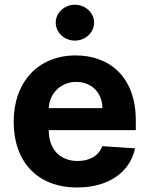

<svg xmlns="http://www.w3.org/2000/svg" viewBox="-20 -789 638 819"><path d="M308.9 10.7C443.9 10.7 534.8 -55 556.1 -156.2L416.2 -165.5C400.9 -123.9 361.9 -102.3 311.4 -102.3C235.8 -102.3 187.9 -152.3 187.9 -233.7V-234H559.3V-275.6C559.3 -460.9 447.1 -552.6 302.9 -552.6C142.4 -552.6 38.4 -438.6 38.4 -270.2C38.4 -97.3 141 10.7 308.9 10.7ZM187.9 -327.8C191.1 -389.9 238.3 -439.6 305.4 -439.6C371.1 -439.6 416.5 -392.8 416.9 -327.8ZM299.4 -615.8C344.5 -615.8 381.4 -650.2 381.4 -692.5C381.4 -734.4 344.5 -768.8 299.4 -768.8C254.6 -768.8 217.7 -734.4 217.7 -692.5C217.7 -650.2 254.6 -615.8 299.4 -615.8Z"/></svg>

Font: Karasuma Gothic
Style: Bold
Weight: 700
Designer: Rasmus Andersson / Ryoko Nishizuka
Foundry: Genbu
Version: Version 1.00